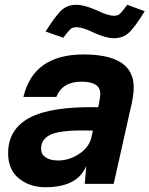

<svg xmlns="http://www.w3.org/2000/svg" viewBox="-20 -770 626 804"><path d="M540 -404Q540 -365 523 -299L456 0H335L341 -75Q305 14 170 14Q105 14 59.5 -22.5Q14 -59 14 -128Q14 -229 104 -277Q194 -325 391 -321L394 -333Q400 -365 400 -377Q400 -428 321 -428Q241 -428 216 -364H78Q120 -542 330 -542Q540 -542 540 -404ZM152 -147Q152 -124 171 -111Q190 -98 224 -98Q269 -98 310.5 -125Q352 -152 362 -192L369 -223Q248 -227 200 -209.5Q152 -192 152 -147ZM171 -638Q215 -708 239.5 -729Q264 -750 300 -750Q333 -750 387 -726Q432 -704 458 -704Q473 -704 482.5 -712.5Q492 -721 513 -750L586 -723Q543 -653 518 -631.5Q493 -610 457 -610Q423 -610 371 -634Q327 -656 299 -656Q284 -656 275 -648Q266 -640 245 -612Z"/></svg>

Font: Nacelle Bold
Style: Italic
Weight: 700
Italic angle: -12°
Designer: Sora Sagano
Foundry: Sora Sagano
Version: Version 1.000;FEAKit 1.0